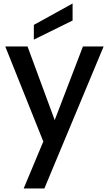

<svg xmlns="http://www.w3.org/2000/svg" viewBox="-20 -816 622 1095"><path d="M571 -551 233 259H115L227 -9L10 -551H137L292 -131L453 -551ZM394 -699 173 -590V-674L394 -796Z"/></svg>

Font: MSTAGE Medium
Style: Regular
Weight: 500
Designer: Ninad Kale (Devanagari), Jonny Pinhorn (Latin)
Foundry: Indian Type Foundry
Version: 4.004